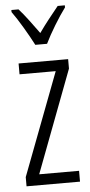

<svg xmlns="http://www.w3.org/2000/svg" viewBox="-54 -797 390 830"><g transform="rotate(-5 140.5 -382.5)"><path d="M259 0H27V-40L196 -485H39V-532H254V-491L86 -47H259ZM118 -606Q100 -641 74.5 -684Q49 -727 28 -756V-765H59Q78 -744 100.5 -714Q123 -684 144 -655Q166 -686 185 -710Q204 -734 229 -765H260V-756Q237 -725 211.5 -683Q186 -641 169 -606Z"/></g></svg>

Font: Noto Sans Thai ExtCond Light
Style: Regular
Weight: 300
Width: 2
Designer: Monotype Design Team
Foundry: Monotype Imaging Inc.
Version: Version 2.002; ttfautohint (v1.8.4.7-5d5b)